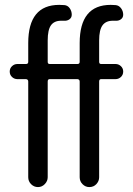

<svg xmlns="http://www.w3.org/2000/svg" viewBox="-20 -760 540 780"><path d="M50.8 -438.5Q38.1 -438.5 28.8 -447.3Q19.5 -456.1 19.5 -469.2Q19.5 -482.4 28.8 -491.2Q38.1 -500 50.8 -500H85.9Q94.7 -500 94.7 -508.8V-585Q94.7 -740.2 220.7 -740.2Q234.4 -740.2 241.2 -739.3Q254.9 -738.3 263.2 -726.6Q271.5 -714.8 271.5 -700.2Q271.5 -688.5 262.2 -681.6Q252.9 -674.8 240.2 -675.8H228.5Q200.2 -675.8 187 -657.2Q173.8 -638.7 173.8 -595.7V-508.8Q173.8 -500 181.6 -500H294.9Q303.7 -500 303.7 -508.8V-585Q303.7 -740.2 429.7 -740.2Q442.4 -740.2 449.2 -739.3Q462.9 -738.3 471.7 -726.6Q480.5 -714.8 480.5 -700.2Q480.5 -688.5 471.2 -681.6Q461.9 -674.8 449.2 -675.8H438.5Q410.2 -675.8 396.5 -657.2Q382.8 -638.7 382.8 -595.7V-508.8Q382.8 -500 390.6 -500H449.2Q461.9 -500 471.2 -491.2Q480.5 -482.4 480.5 -469.2Q480.5 -456.1 471.2 -447.3Q461.9 -438.5 449.2 -438.5H390.6Q382.8 -438.5 382.8 -428.7V-40Q382.8 -24.4 371.6 -12.2Q360.4 0 342.8 0Q327.1 0 315.4 -11.7Q303.7 -23.4 303.7 -40V-428.7Q303.7 -437.5 294.9 -438.5H181.6Q173.8 -438.5 173.8 -428.7V-40Q173.8 -24.4 162.1 -12.2Q150.4 0 134.3 0Q118.2 0 106.4 -11.7Q94.7 -23.4 94.7 -40V-428.7Q94.7 -437.5 85.9 -438.5Z"/></svg>

Font: Rounded Mgen+ 1mn regular
Style: Regular
Weight: 400
Designer: [Source Han Sans]
Ryoko NISHIZUKA  (kana & ideographs); Paul D. Hunt (Latin, Greek & Cyrillic); Wenlong ZHANG  (bopomofo
Version: Version 1.059.20150602